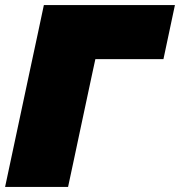

<svg xmlns="http://www.w3.org/2000/svg" viewBox="-28 -733 706 753"><path d="M-8 0Q4 -56.5 15 -108Q26 -159.5 41 -230L93 -474Q108 -544.5 119.8 -599Q131.5 -653.5 144 -713H658L613 -501H346Q342.5 -485.5 339 -468.8Q335.5 -452 331.5 -434L288 -230Q273 -159 262 -107.5Q251 -56 239 0Z"/></svg>

Font: Commissioner Black
Style: Italic
Weight: 900
Italic angle: -12°
Designer: Kostas Bartsokas
Foundry: Kostas Bartsokas
Version: Version 1.000; ttfautohint (v1.8.3)